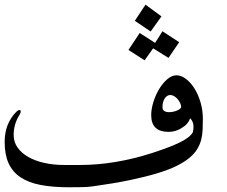

<svg xmlns="http://www.w3.org/2000/svg" viewBox="-20 -790 973 824"><path d="M672.9 -719.7 626.5 -654.8 558.6 -700.7 604.5 -770ZM749 -608.9 703.1 -541.5 637.2 -582.5Q627.9 -569.8 618.9 -556.9Q609.9 -543.9 600.6 -531.2L531.2 -575.7L579.6 -648.4L645.5 -606Q653.3 -617.7 661.4 -630.6Q669.4 -643.6 677.2 -655.8ZM757.3 -331.5Q757.3 -339.4 752.9 -348.4Q748.5 -357.4 741.9 -365Q735.4 -372.6 727.1 -377.4Q718.8 -382.3 710.9 -382.3Q703.1 -382.3 696.8 -377.9Q690.4 -373.5 686 -366.2Q681.6 -358.9 679.4 -349.4Q677.2 -339.8 677.2 -330.1Q677.2 -308.6 706.5 -308.6Q713.4 -308.6 722.2 -310.3Q731 -312 738.8 -315.2Q746.6 -318.4 752 -322.5Q757.3 -326.7 757.3 -331.5ZM850.6 -280.3Q850.6 -256.3 849.6 -233.6Q848.6 -210.9 843.3 -189.9Q837.9 -168.9 825.9 -149.4Q814 -129.9 792 -111.8Q770 -93.8 736.1 -77.1Q702.1 -60.5 652.6 -45.7Q603 -30.8 536.1 -16.8Q469.2 -2.9 381.3 9.3Q355 13.2 329.1 13.2Q303.2 13.2 275.9 13.7Q205.6 13.7 153.8 3.7Q102.1 -6.3 67.9 -29.3Q33.7 -52.2 16.8 -89.4Q0 -126.5 0 -180.7Q0 -221.2 12.9 -253.7Q25.9 -286.1 50.8 -311Q58.1 -317.9 64 -317.9Q68.8 -317.9 68.8 -311.5Q68.8 -304.7 62.5 -294.9Q38.6 -256.8 38.6 -210.4Q38.6 -180.7 55.4 -156.7Q72.3 -132.8 101.6 -116.2Q130.9 -99.6 170.2 -90.8Q209.5 -82 254.9 -82H323.7Q472.7 -82 632.8 -133.3Q708.5 -157.7 752 -179Q795.4 -200.2 807.6 -222.2Q810.5 -234.9 810.5 -245.1Q810.5 -257.8 806.6 -266.8Q802.7 -275.9 795.9 -282.7Q787.1 -255.9 758.8 -240.2H759.3Q733.4 -224.1 703.1 -224.1Q628.9 -224.1 628.9 -295.9Q628.9 -321.8 638.2 -351.8Q647.5 -381.8 662.8 -407.5Q678.2 -433.1 697.8 -450Q717.3 -466.8 737.3 -466.8Q757.8 -466.8 778.1 -451.4Q798.3 -436 814.5 -410.4Q830.6 -384.8 840.6 -350.8Q850.6 -316.9 850.6 -280.3Z"/></svg>

Font: XB Zar
Style: Regular
Weight: 400
Designer: Behnam
Foundry: Irmug
Version: Version 8.005 2009